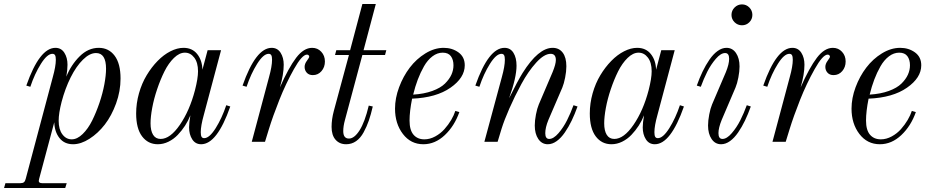

<svg xmlns="http://www.w3.org/2000/svg" viewBox="-110 -706 4622 956"><path d="M41 -273.9 21 -279.8Q86.9 -467.8 166 -467.8Q194.8 -467.8 210.4 -443.4Q226.1 -418.9 226.1 -383.8Q226.1 -358.4 220.2 -324.2Q244.1 -383.3 286.6 -425.5Q329.1 -467.8 381.8 -467.8Q431.2 -467.8 460.7 -428.7Q490.2 -389.6 490.2 -314.9Q490.2 -252 468 -190.9Q445.8 -129.9 411.9 -85.9Q377.9 -42 335.4 -14.9Q293 12.2 253.9 12.2Q210.4 12.2 186 -18.8Q161.6 -49.8 160.2 -97.2L85 184.1Q83 191.9 83 194.8Q83 206.1 100.1 206.1H222.2L214.8 230H-89.8L-83 206.1H-8.8Q3.4 206.1 9.3 201.2Q15.1 196.3 18.1 184.1L152.8 -321.8Q168 -376 168 -408.2Q168 -424.3 164.1 -431.2Q160.2 -438 150.9 -438Q125 -438 93.8 -388.2Q62.5 -338.4 41 -273.9ZM368.2 -441.9Q336.4 -441.9 303 -408.9Q269.5 -376 241.9 -320.8Q214.4 -265.6 196.8 -199.2Q182.1 -142.1 182.1 -105Q182.1 -61.5 200.7 -36.9Q219.2 -12.2 247.1 -12.2Q274.4 -12.2 301.5 -38.6Q328.6 -64.9 348.9 -105.7Q369.1 -146.5 385.3 -194.1Q401.4 -241.7 409.7 -286.6Q418 -331.5 418 -363.8Q418 -441.9 368.2 -441.9Z M923.8 -456.1H990.7L904.8 -133.8Q889.6 -79.6 889.6 -47.9Q889.6 -31.7 893.6 -24.9Q897.5 -18.1 906.7 -18.1Q932.6 -18.1 963.9 -67.9Q995.1 -117.7 1016.6 -182.1L1036.6 -175.8Q970.7 12.2 891.6 12.2Q862.8 12.2 847.2 -12.2Q831.5 -36.6 831.5 -71.8Q831.5 -94.7 837.9 -131.8Q827.1 -104.5 811.3 -80.1Q795.4 -55.7 775.1 -34.4Q754.9 -13.2 729 -0.5Q703.1 12.2 675.8 12.2Q627 12.2 597.4 -27.1Q567.9 -66.4 567.9 -141.1Q567.9 -191.4 582 -241.5Q596.2 -291.5 620.4 -331.5Q644.5 -371.6 674.8 -402.6Q705.1 -433.6 738.8 -450.7Q772.5 -467.8 803.7 -467.8Q847.2 -467.8 871.8 -437Q896.5 -406.2 897.9 -358.9ZM689.9 -14.2Q737.3 -14.2 785.6 -84.5Q834 -154.8 860.8 -256.8Q876 -315.9 876 -351.1Q876 -394.5 857.2 -419.2Q838.4 -443.8 810.5 -443.8Q783.2 -443.8 756.1 -417.5Q729 -391.1 708.7 -350.3Q688.5 -309.6 672.4 -261.7Q656.2 -213.9 647.9 -168.9Q639.6 -124 639.6 -91.8Q639.6 -55.2 652.3 -34.7Q665 -14.2 689.9 -14.2Z M1117.7 -273.9 1097.7 -279.8Q1163.6 -467.8 1242.7 -467.8Q1271.5 -467.8 1287.1 -443.4Q1302.7 -418.9 1302.7 -383.8Q1302.7 -335.9 1283.7 -271Q1327.1 -369.1 1364.7 -418.5Q1402.3 -467.8 1444.3 -467.8Q1471.7 -467.8 1489.7 -448.2Q1507.8 -428.7 1507.8 -399.9Q1507.8 -371.6 1490.7 -351.8Q1473.6 -332 1447.8 -332Q1428.2 -332 1417.5 -344Q1406.7 -356 1406.7 -373Q1406.7 -388.2 1418.2 -403.6Q1429.7 -418.9 1429.7 -423.8Q1429.7 -428.2 1426.3 -431.2Q1422.9 -434.1 1418.5 -434.1Q1394 -434.1 1353.5 -361.8Q1313 -289.6 1280.8 -208.3Q1248.5 -127 1228.5 -62L1209.5 0H1143.6L1229.5 -321.8Q1244.6 -376 1244.6 -408.2Q1244.6 -424.3 1240.7 -431.2Q1236.8 -438 1227.5 -438Q1201.7 -438 1170.4 -388.2Q1139.2 -338.4 1117.7 -273.9Z M1564.5 -456.1H1633.3L1694.3 -686H1761.2L1700.2 -456.1H1813.5L1807.1 -432.1H1694.3L1607.4 -107.9Q1599.1 -77.6 1599.1 -53.2Q1599.1 -16.1 1627.4 -16.1Q1654.3 -16.1 1680.4 -57.1Q1706.5 -98.1 1726.1 -180.2L1746.1 -175.8Q1736.8 -135.7 1726.6 -106Q1716.3 -76.2 1700.7 -47.4Q1685.1 -18.6 1663.1 -3.2Q1641.1 12.2 1613.3 12.2Q1580.6 12.2 1560.8 -10.3Q1541 -32.7 1541 -74.2Q1541 -112.3 1552.2 -153.8L1627.4 -432.1H1558.1Z M2157.2 -153.8 2177.2 -147.9Q2152.8 -78.6 2104.7 -33.2Q2056.6 12.2 1998 12.2Q1935.1 12.2 1896 -39.1Q1856.9 -90.3 1856.9 -165Q1856.9 -217.3 1877.2 -271.7Q1897.5 -326.2 1930.4 -369.4Q1963.4 -412.6 2008.3 -440.2Q2053.2 -467.8 2099.1 -467.8Q2141.6 -467.8 2172.9 -445.1Q2204.1 -422.4 2204.1 -380.9Q2204.1 -318.8 2133.1 -269.3Q2062 -219.7 1941.9 -214.8Q1929.2 -151.4 1929.2 -106Q1929.2 -58.1 1949 -35.2Q1968.8 -12.2 2002.9 -12.2Q2030.3 -12.2 2056.9 -26.6Q2083.5 -41 2103 -63Q2122.6 -85 2136.5 -108.6Q2150.4 -132.3 2157.2 -153.8ZM2094.2 -443.8Q2067.4 -443.8 2043.2 -425.5Q2019 -407.2 2001.2 -376Q1983.4 -344.7 1970.2 -309.8Q1957 -274.9 1947.3 -234.9Q2002 -238.3 2042.7 -253.2Q2083.5 -268.1 2105.5 -289.8Q2127.4 -311.5 2137.7 -334.2Q2147.9 -356.9 2147.9 -380.9Q2147.9 -408.7 2135 -426.3Q2122.1 -443.8 2094.2 -443.8Z M2276.9 -273.9 2256.8 -279.8Q2322.8 -467.8 2401.9 -467.8Q2431.2 -467.8 2446.5 -443.1Q2461.9 -418.5 2461.9 -378.9Q2461.9 -320.3 2424.8 -216.8Q2468.3 -304.7 2492.2 -342.8Q2570.8 -467.8 2641.6 -467.8Q2673.8 -467.8 2691.9 -443.8Q2710 -419.9 2710 -376Q2710 -350.1 2703.9 -319.6Q2697.8 -289.1 2689.9 -270L2620.6 -108.9Q2605 -70.8 2605 -43Q2605 -14.2 2624.5 -14.2Q2646 -14.2 2670.7 -42.7Q2695.3 -71.3 2713.4 -107.2Q2731.4 -143.1 2745.6 -182.1L2765.6 -175.8Q2752 -137.7 2736.6 -105.7Q2721.2 -73.7 2702.4 -46.4Q2683.6 -19 2661.9 -3.4Q2640.1 12.2 2617.7 12.2Q2587.9 12.2 2570.3 -13.9Q2552.7 -40 2552.7 -81.1Q2552.7 -105.5 2558.6 -136Q2564.5 -166.5 2572.8 -186L2641.6 -347.2Q2657.7 -386.7 2657.7 -407.2Q2657.7 -438 2631.8 -438Q2599.6 -438 2559.8 -394.3Q2520 -350.6 2486.1 -287.8Q2452.1 -225.1 2426.3 -166Q2400.4 -106.9 2387.7 -65.9L2367.7 0H2301.8L2388.7 -321.8Q2403.8 -376 2403.8 -408.2Q2403.8 -424.3 2399.9 -431.2Q2396 -438 2386.7 -438Q2360.8 -438 2329.6 -388.2Q2298.3 -338.4 2276.9 -273.9Z M3182.6 -456.1H3249.5L3163.6 -133.8Q3148.4 -79.6 3148.4 -47.9Q3148.4 -31.7 3152.3 -24.9Q3156.2 -18.1 3165.5 -18.1Q3191.4 -18.1 3222.7 -67.9Q3253.9 -117.7 3275.4 -182.1L3295.4 -175.8Q3229.5 12.2 3150.4 12.2Q3121.6 12.2 3106 -12.2Q3090.3 -36.6 3090.3 -71.8Q3090.3 -94.7 3096.7 -131.8Q3085.9 -104.5 3070.1 -80.1Q3054.2 -55.7 3033.9 -34.4Q3013.7 -13.2 2987.8 -0.5Q2961.9 12.2 2934.6 12.2Q2885.7 12.2 2856.2 -27.1Q2826.7 -66.4 2826.7 -141.1Q2826.7 -191.4 2840.8 -241.5Q2855 -291.5 2879.2 -331.5Q2903.3 -371.6 2933.6 -402.6Q2963.9 -433.6 2997.6 -450.7Q3031.2 -467.8 3062.5 -467.8Q3106 -467.8 3130.6 -437Q3155.3 -406.2 3156.7 -358.9ZM2948.7 -14.2Q2996.1 -14.2 3044.4 -84.5Q3092.8 -154.8 3119.6 -256.8Q3134.8 -315.9 3134.8 -351.1Q3134.8 -394.5 3116 -419.2Q3097.2 -443.8 3069.3 -443.8Q3042 -443.8 3014.9 -417.5Q2987.8 -391.1 2967.5 -350.3Q2947.3 -309.6 2931.2 -261.7Q2915 -213.9 2906.7 -168.9Q2898.4 -124 2898.4 -91.8Q2898.4 -55.2 2911.1 -34.7Q2923.8 -14.2 2948.7 -14.2Z M3547.6 -668.7Q3563 -684.1 3584.5 -684.1Q3606 -684.1 3621.1 -668.7Q3636.2 -653.3 3636.2 -631.8Q3636.2 -610.4 3621.1 -595.2Q3606 -580.1 3584.5 -580.1Q3563 -580.1 3547.6 -595.2Q3532.2 -610.4 3532.2 -631.8Q3532.2 -653.3 3547.6 -668.7ZM3379.4 -273.9 3359.4 -279.8Q3373 -317.9 3388.4 -349.9Q3403.8 -381.8 3422.6 -409.2Q3441.4 -436.5 3463.1 -452.1Q3484.9 -467.8 3507.3 -467.8Q3537.1 -467.8 3554.7 -441.9Q3572.3 -416 3572.3 -375Q3572.3 -350.6 3566.4 -320.1Q3560.5 -289.6 3552.2 -270L3483.4 -108.9Q3467.3 -69.3 3467.3 -43Q3467.3 -14.2 3487.3 -14.2Q3508.8 -14.2 3533.4 -42.7Q3558.1 -71.3 3576.2 -107.2Q3594.2 -143.1 3608.4 -182.1L3628.4 -175.8Q3614.7 -137.7 3599.4 -105.7Q3584 -73.7 3565.2 -46.4Q3546.4 -19 3524.7 -3.4Q3502.9 12.2 3480.5 12.2Q3450.7 12.2 3433.1 -13.9Q3415.5 -40 3415.5 -81.1Q3415.5 -105.5 3421.4 -136Q3427.2 -166.5 3435.5 -186L3504.4 -347.2Q3520.5 -386.7 3520.5 -413.1Q3520.5 -441.9 3500.5 -441.9Q3479 -441.9 3454.3 -413.3Q3429.7 -384.8 3411.6 -348.9Q3393.6 -313 3379.4 -273.9Z M3710.4 -273.9 3690.4 -279.8Q3756.3 -467.8 3835.4 -467.8Q3864.3 -467.8 3879.9 -443.4Q3895.5 -418.9 3895.5 -383.8Q3895.5 -335.9 3876.5 -271Q3919.9 -369.1 3957.5 -418.5Q3995.1 -467.8 4037.1 -467.8Q4064.5 -467.8 4082.5 -448.2Q4100.6 -428.7 4100.6 -399.9Q4100.6 -371.6 4083.5 -351.8Q4066.4 -332 4040.5 -332Q4021 -332 4010.3 -344Q3999.5 -356 3999.5 -373Q3999.5 -388.2 4011 -403.6Q4022.5 -418.9 4022.5 -423.8Q4022.5 -428.2 4019 -431.2Q4015.6 -434.1 4011.2 -434.1Q3986.8 -434.1 3946.3 -361.8Q3905.8 -289.6 3873.5 -208.3Q3841.3 -127 3821.3 -62L3802.2 0H3736.3L3822.3 -321.8Q3837.4 -376 3837.4 -408.2Q3837.4 -424.3 3833.5 -431.2Q3829.6 -438 3820.3 -438Q3794.4 -438 3763.2 -388.2Q3731.9 -338.4 3710.4 -273.9Z M4430.2 -153.8 4450.2 -147.9Q4425.8 -78.6 4377.7 -33.2Q4329.6 12.2 4271 12.2Q4208 12.2 4168.9 -39.1Q4129.9 -90.3 4129.9 -165Q4129.9 -217.3 4150.1 -271.7Q4170.4 -326.2 4203.4 -369.4Q4236.3 -412.6 4281.2 -440.2Q4326.2 -467.8 4372.1 -467.8Q4414.6 -467.8 4445.8 -445.1Q4477.1 -422.4 4477.1 -380.9Q4477.1 -318.8 4406 -269.3Q4335 -219.7 4214.8 -214.8Q4202.1 -151.4 4202.1 -106Q4202.1 -58.1 4221.9 -35.2Q4241.7 -12.2 4275.9 -12.2Q4303.2 -12.2 4329.8 -26.6Q4356.4 -41 4376 -63Q4395.5 -85 4409.4 -108.6Q4423.3 -132.3 4430.2 -153.8ZM4367.2 -443.8Q4340.3 -443.8 4316.2 -425.5Q4292 -407.2 4274.2 -376Q4256.3 -344.7 4243.2 -309.8Q4230 -274.9 4220.2 -234.9Q4274.9 -238.3 4315.7 -253.2Q4356.4 -268.1 4378.4 -289.8Q4400.4 -311.5 4410.6 -334.2Q4420.9 -356.9 4420.9 -380.9Q4420.9 -408.7 4408 -426.3Q4395 -443.8 4367.2 -443.8Z"/></svg>

Font: Flanker Steampunk
Style: Italic
Weight: 400
Italic angle: -12°
Designer: Alexey Kryukov, Leonardo Di Lena
Foundry: Alexey Kryukov, Leonardo Di Lena
Version: 1.210